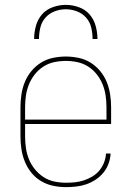

<svg xmlns="http://www.w3.org/2000/svg" viewBox="-20 -760 540 788"><path d="M251 8Q224 8 198 2.5Q172 -3 149 -16.5Q126 -30 109 -51Q92 -72 82 -96.5Q72 -121 68 -147.5Q64 -174 64 -200V-320Q64 -346 68 -372.5Q72 -399 82 -423.5Q92 -448 109 -468.5Q126 -489 148.5 -503Q171 -517 197.5 -522.5Q224 -528 250 -528Q276 -528 302.5 -522.5Q329 -517 351.5 -503Q374 -489 391 -468.5Q408 -448 418 -423.5Q428 -399 432 -372.5Q436 -346 436 -320V-251H83V-200Q83 -176 86.5 -152Q90 -128 99 -106Q108 -84 123.5 -65Q139 -46 159 -33Q179 -20 203 -15Q227 -10 251 -10Q270 -10 288.5 -12Q307 -14 325 -20Q343 -26 359.5 -36Q376 -46 388 -60.5Q400 -75 407 -93Q414 -111 415 -130H434Q433 -109 425.5 -88.5Q418 -68 404.5 -51.5Q391 -35 373 -23Q355 -11 335 -4Q315 3 293.5 5.5Q272 8 251 8ZM83 -269H417V-320Q417 -344 413.5 -368Q410 -392 401 -414Q392 -436 377 -455Q362 -474 341.5 -487Q321 -500 297.5 -505Q274 -510 250 -510Q226 -510 202.5 -505Q179 -500 158.5 -487Q138 -474 123 -455Q108 -436 99 -414Q90 -392 86.5 -368Q83 -344 83 -320ZM120 -600Q120 -627 127.5 -654Q135 -681 152.5 -701Q170 -721 196.5 -730.5Q223 -740 250 -740Q277 -740 303.5 -730.5Q330 -721 347.5 -701Q365 -681 372.5 -654Q380 -627 380 -600H360Q360 -623 354.5 -646.5Q349 -670 333.5 -687.5Q318 -705 295.5 -713.5Q273 -722 250 -722Q227 -722 204.5 -713.5Q182 -705 166.5 -687.5Q151 -670 145.5 -646.5Q140 -623 140 -600Z"/></svg>

Font: Iosevka Thin
Style: Regular
Weight: 100
Monospace: yes
Designer: Belleve Invis
Foundry: Belleve Invis
Version: Version 32.5.0; ttfautohint (v1.8.4)